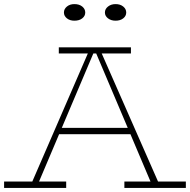

<svg xmlns="http://www.w3.org/2000/svg" viewBox="-27 -917 927 937"><path d="M125 -18 409 -673H462L750 -18H713L440 -662H431L158 -18ZM-7 0V-31H296V0ZM237 -262 260 -293H612L634 -262ZM580 0V-31H880V0ZM260 -656V-686H612V-656ZM537 -816Q515 -816 500 -827.5Q485 -839 485 -856Q485 -873 500 -885Q515 -897 537 -897Q560 -897 574.5 -885Q589 -873 589 -856Q589 -839 574.5 -827.5Q560 -816 537 -816ZM336 -816Q314 -816 299.5 -827.5Q285 -839 285 -856Q285 -873 299.5 -885Q314 -897 336 -897Q360 -897 374.5 -885Q389 -873 389 -856Q389 -839 374.5 -827.5Q360 -816 336 -816Z"/></svg>

Font: BioRhyme ExtraLight
Style: Regular
Weight: 250
Designer: Aoife Mooney
Foundry: Aoife Mooney Type
Version: Version 1.600;gftools[0.9.33]